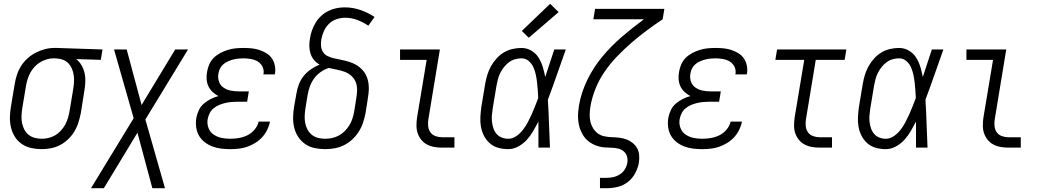

<svg xmlns="http://www.w3.org/2000/svg" viewBox="-20 -782 5540 1017"><path d="M201 8Q173 8 145.5 2Q118 -4 96 -19Q74 -34 59.5 -56.5Q45 -79 38.5 -105.5Q32 -132 32.5 -160.5Q33 -189 38 -218L58 -338Q62 -362 70 -386.5Q78 -411 92 -433Q106 -455 126 -473Q146 -491 169.5 -503Q193 -515 217.5 -521.5Q242 -528 267 -528Q270 -528 274 -528Q278 -528 281 -528L523 -520L514 -465L384 -469Q401 -455 412 -436Q423 -417 428 -395Q433 -373 432 -349.5Q431 -326 427 -302L408 -182Q403 -158 395.5 -133.5Q388 -109 374.5 -86.5Q361 -64 341.5 -45Q322 -26 299 -14Q276 -2 251 3Q226 8 201 8ZM202 -47Q220 -47 238 -51.5Q256 -56 272.5 -65.5Q289 -75 302.5 -90Q316 -105 325 -121.5Q334 -138 339.5 -156Q345 -174 348 -191L368 -311Q371 -330 372 -348Q373 -366 370.5 -383.5Q368 -401 361.5 -417Q355 -433 343.5 -445.5Q332 -458 316 -464.5Q300 -471 282 -472L272 -473Q270 -473 267.5 -473Q265 -473 263 -473Q245 -473 227 -467.5Q209 -462 193 -452.5Q177 -443 163.5 -428.5Q150 -414 141 -397.5Q132 -381 126.5 -363.5Q121 -346 118 -329L98 -209Q95 -189 94 -169.5Q93 -150 96.5 -131.5Q100 -113 108.5 -96.5Q117 -80 131 -68.5Q145 -57 163.5 -52Q182 -47 202 -47Z M462 215 688 -156 584 -520H651L730 -226L908 -520H976L750 -149L854 215H787L708 -79L530 215Z M1199 8Q1175 8 1150.5 5Q1126 2 1104 -6.5Q1082 -15 1063.5 -29.5Q1045 -44 1033.5 -64.5Q1022 -85 1019 -109Q1016 -133 1020 -158Q1024 -179 1033.5 -199Q1043 -219 1060 -233.5Q1077 -248 1097 -258Q1117 -268 1137 -273Q1120 -282 1106 -295Q1092 -308 1084 -325Q1076 -342 1074.5 -362Q1073 -382 1077 -402Q1080 -422 1089 -442Q1098 -462 1113.5 -477Q1129 -492 1148.5 -502Q1168 -512 1188 -518Q1208 -524 1228.5 -526Q1249 -528 1269 -528Q1291 -528 1312 -526Q1333 -524 1353 -517.5Q1373 -511 1390.5 -500.5Q1408 -490 1419.5 -473.5Q1431 -457 1435.5 -436.5Q1440 -416 1437 -394Q1436 -393 1436 -391Q1436 -389 1435 -388H1375Q1375 -389 1375 -390Q1375 -391 1376 -391Q1379 -412 1370 -429.5Q1361 -447 1345 -456.5Q1329 -466 1309 -469.5Q1289 -473 1269 -473Q1255 -473 1241.5 -471.5Q1228 -470 1214.5 -466.5Q1201 -463 1187.5 -457Q1174 -451 1163 -441.5Q1152 -432 1145.5 -419Q1139 -406 1137 -393Q1133 -371 1139.5 -351Q1146 -331 1162.5 -319Q1179 -307 1200 -302.5Q1221 -298 1243 -298H1298L1289 -243H1234Q1218 -243 1202.5 -241.5Q1187 -240 1171 -236Q1155 -232 1139.5 -225.5Q1124 -219 1111 -208Q1098 -197 1090.5 -182Q1083 -167 1080 -151Q1076 -127 1084 -105Q1092 -83 1110.5 -70Q1129 -57 1152 -52Q1175 -47 1199 -47Q1222 -47 1245.5 -51Q1269 -55 1290.5 -65.5Q1312 -76 1328.5 -95.5Q1345 -115 1350 -138H1410Q1406 -116 1395.5 -94.5Q1385 -73 1369 -55.5Q1353 -38 1332 -25Q1311 -12 1289 -4.5Q1267 3 1244.5 5.5Q1222 8 1199 8Z M1702 8Q1673 8 1645.5 2Q1618 -4 1596.5 -19Q1575 -34 1560 -56.5Q1545 -79 1538.5 -105.5Q1532 -132 1532.5 -160.5Q1533 -189 1538 -218L1550 -286Q1554 -311 1563 -335Q1572 -359 1588.5 -379.5Q1605 -400 1627 -415Q1649 -430 1673 -440Q1656 -449 1643.5 -464Q1631 -479 1625 -497.5Q1619 -516 1618.5 -537Q1618 -558 1622 -579Q1625 -600 1632.5 -621Q1640 -642 1652 -662Q1664 -682 1681.5 -698Q1699 -714 1719.5 -724Q1740 -734 1761.5 -738.5Q1783 -743 1805 -743Q1849 -743 1889.5 -729Q1930 -715 1964 -692L1931 -646Q1904 -664 1873.5 -676Q1843 -688 1808 -688Q1786 -688 1763 -680.5Q1740 -673 1723 -656.5Q1706 -640 1696 -618Q1686 -596 1682 -574Q1679 -556 1680.5 -538.5Q1682 -521 1690.5 -507Q1699 -493 1714 -485.5Q1729 -478 1745.5 -474Q1762 -470 1779 -467Q1796 -464 1812.5 -459.5Q1829 -455 1844.5 -449Q1860 -443 1873.5 -434Q1887 -425 1898.5 -413Q1910 -401 1917.5 -386.5Q1925 -372 1929 -355.5Q1933 -339 1933.5 -321.5Q1934 -304 1932 -286.5Q1930 -269 1927 -251L1916 -182Q1911 -157 1903 -132.5Q1895 -108 1880.5 -85Q1866 -62 1846 -43.5Q1826 -25 1802 -13Q1778 -1 1752.5 3.5Q1727 8 1702 8ZM1702 -47Q1720 -47 1739 -51Q1758 -55 1775.5 -64.5Q1793 -74 1807 -88.5Q1821 -103 1831 -119.5Q1841 -136 1847 -154.5Q1853 -173 1856 -191L1867 -260Q1871 -283 1871.5 -305Q1872 -327 1864.5 -346.5Q1857 -366 1841.5 -380Q1826 -394 1806 -401.5Q1786 -409 1764.5 -413Q1743 -417 1722 -422Q1699 -415 1678.5 -400.5Q1658 -386 1643.5 -366Q1629 -346 1621 -323Q1613 -300 1609 -277L1598 -209Q1595 -189 1594 -169.5Q1593 -150 1596.5 -131.5Q1600 -113 1608.5 -96.5Q1617 -80 1631 -68.5Q1645 -57 1663.5 -52Q1682 -47 1702 -47Z M2322 0Q2301 0 2280.5 -3.5Q2260 -7 2242 -16.5Q2224 -26 2211.5 -41.5Q2199 -57 2192.5 -76Q2186 -95 2186 -116.5Q2186 -138 2189 -159L2240 -465H2099V-520H2310L2249 -150Q2246 -132 2248 -113.5Q2250 -95 2260 -81Q2270 -67 2287 -61Q2304 -55 2322 -55H2387V0Z M2672 8Q2645 8 2619.5 1Q2594 -6 2575 -22.5Q2556 -39 2544 -62Q2532 -85 2527.5 -110.5Q2523 -136 2524.5 -163Q2526 -190 2530 -218L2550 -338Q2554 -361 2561 -384.5Q2568 -408 2580 -430Q2592 -452 2609.5 -471.5Q2627 -491 2648.5 -504Q2670 -517 2694.5 -522.5Q2719 -528 2742 -528Q2771 -528 2795 -513.5Q2819 -499 2833 -476.5Q2847 -454 2855 -427.5Q2863 -401 2868 -374Q2880 -411 2892 -447.5Q2904 -484 2916 -520H2977Q2953 -453 2930 -386.5Q2907 -320 2882 -254Q2886 -191 2888 -127Q2890 -63 2893 0H2832Q2832 -34 2832 -68.5Q2832 -103 2832 -138Q2819 -113 2804.5 -88Q2790 -63 2770.5 -41.5Q2751 -20 2725 -6Q2699 8 2672 8ZM2672 -47Q2695 -47 2715.5 -61.5Q2736 -76 2750.5 -95Q2765 -114 2776 -135Q2787 -156 2796.5 -177Q2806 -198 2814.5 -220Q2823 -242 2831 -263Q2830 -285 2828.5 -306Q2827 -327 2824.5 -348Q2822 -369 2817.5 -389Q2813 -409 2804.5 -427.5Q2796 -446 2780 -459.5Q2764 -473 2742 -473Q2725 -473 2707.5 -468Q2690 -463 2675.5 -452Q2661 -441 2649.5 -426.5Q2638 -412 2630 -396Q2622 -380 2617.5 -363Q2613 -346 2610 -329L2590 -209Q2587 -190 2585.5 -172Q2584 -154 2586 -136.5Q2588 -119 2593.5 -102.5Q2599 -86 2610 -73Q2621 -60 2637.5 -53.5Q2654 -47 2672 -47ZM2781 -582 2744 -618 2894 -762 2939 -718Z M3158 215V160H3193Q3211 160 3229 156Q3247 152 3263.5 141.5Q3280 131 3290 114.5Q3300 98 3303 80Q3306 62 3301 46Q3296 30 3283.5 19.5Q3271 9 3254.5 5Q3238 1 3220.5 0.5Q3203 0 3185.5 -1Q3168 -2 3151.5 -6.5Q3135 -11 3120.5 -18.5Q3106 -26 3093.5 -36.5Q3081 -47 3072 -60.5Q3063 -74 3056.5 -89Q3050 -104 3046.5 -120.5Q3043 -137 3042 -154Q3041 -171 3042.5 -188.5Q3044 -206 3047 -224Q3047 -224 3047 -224.5Q3047 -225 3047 -225Q3059 -293 3091 -359Q3123 -425 3170.5 -482Q3218 -539 3274.5 -587.5Q3331 -636 3391 -680H3123L3132 -735H3499L3490 -680Q3447 -651 3405 -620Q3363 -589 3323.5 -554.5Q3284 -520 3247.5 -482Q3211 -444 3182 -401.5Q3153 -359 3134 -311.5Q3115 -264 3107 -216Q3104 -196 3103.5 -175.5Q3103 -155 3107.5 -136.5Q3112 -118 3122 -102Q3132 -86 3147 -75Q3162 -64 3181.5 -60Q3201 -56 3221 -55.5Q3241 -55 3261 -52.5Q3281 -50 3298.5 -43.5Q3316 -37 3331 -25Q3346 -13 3355 3.5Q3364 20 3365.5 40Q3367 60 3364 80Q3359 108 3344.5 135.5Q3330 163 3305.5 182Q3281 201 3251.5 208Q3222 215 3193 215Z M3699 8Q3675 8 3650.5 5Q3626 2 3604 -6.5Q3582 -15 3563.5 -29.5Q3545 -44 3533.5 -64.5Q3522 -85 3519 -109Q3516 -133 3520 -158Q3524 -179 3533.5 -199Q3543 -219 3560 -233.5Q3577 -248 3597 -258Q3617 -268 3637 -273Q3620 -282 3606 -295Q3592 -308 3584 -325Q3576 -342 3574.5 -362Q3573 -382 3577 -402Q3580 -422 3589 -442Q3598 -462 3613.5 -477Q3629 -492 3648.5 -502Q3668 -512 3688 -518Q3708 -524 3728.5 -526Q3749 -528 3769 -528Q3791 -528 3812 -526Q3833 -524 3853 -517.5Q3873 -511 3890.5 -500.5Q3908 -490 3919.5 -473.5Q3931 -457 3935.5 -436.5Q3940 -416 3937 -394Q3936 -393 3936 -391Q3936 -389 3935 -388H3875Q3875 -389 3875 -390Q3875 -391 3876 -391Q3879 -412 3870 -429.5Q3861 -447 3845 -456.5Q3829 -466 3809 -469.5Q3789 -473 3769 -473Q3755 -473 3741.5 -471.5Q3728 -470 3714.5 -466.5Q3701 -463 3687.5 -457Q3674 -451 3663 -441.5Q3652 -432 3645.5 -419Q3639 -406 3637 -393Q3633 -371 3639.5 -351Q3646 -331 3662.5 -319Q3679 -307 3700 -302.5Q3721 -298 3743 -298H3798L3789 -243H3734Q3718 -243 3702.5 -241.5Q3687 -240 3671 -236Q3655 -232 3639.5 -225.5Q3624 -219 3611 -208Q3598 -197 3590.5 -182Q3583 -167 3580 -151Q3576 -127 3584 -105Q3592 -83 3610.5 -70Q3629 -57 3652 -52Q3675 -47 3699 -47Q3722 -47 3745.5 -51Q3769 -55 3790.5 -65.5Q3812 -76 3828.5 -95.5Q3845 -115 3850 -138H3910Q3906 -116 3895.5 -94.5Q3885 -73 3869 -55.5Q3853 -38 3832 -25Q3811 -12 3789 -4.5Q3767 3 3744.5 5.5Q3722 8 3699 8Z M4322 0Q4301 0 4280.5 -3.5Q4260 -7 4242 -16.5Q4224 -26 4211.5 -41.5Q4199 -57 4192.5 -76Q4186 -95 4186 -116.5Q4186 -138 4189 -159L4240 -465H4087L4096 -520H4463L4454 -465H4301L4249 -150Q4246 -132 4248 -113.5Q4250 -95 4260 -81Q4270 -67 4287 -61Q4304 -55 4322 -55H4387V0Z M4672 8Q4645 8 4619.5 1Q4594 -6 4575 -22.5Q4556 -39 4544 -62Q4532 -85 4527.5 -110.5Q4523 -136 4524.5 -163Q4526 -190 4530 -218L4550 -338Q4554 -361 4561 -384.5Q4568 -408 4580 -430Q4592 -452 4609.5 -471.5Q4627 -491 4648.5 -504Q4670 -517 4694.5 -522.5Q4719 -528 4742 -528Q4771 -528 4795 -513.5Q4819 -499 4833 -476.5Q4847 -454 4855 -427.5Q4863 -401 4868 -374Q4880 -411 4892 -447.5Q4904 -484 4916 -520H4977Q4953 -453 4930 -386.5Q4907 -320 4882 -254Q4886 -191 4888 -127Q4890 -63 4893 0H4832Q4832 -34 4832 -68.5Q4832 -103 4832 -138Q4819 -113 4804.5 -88Q4790 -63 4770.5 -41.5Q4751 -20 4725 -6Q4699 8 4672 8ZM4672 -47Q4695 -47 4715.5 -61.5Q4736 -76 4750.5 -95Q4765 -114 4776 -135Q4787 -156 4796.5 -177Q4806 -198 4814.5 -220Q4823 -242 4831 -263Q4830 -285 4828.5 -306Q4827 -327 4824.5 -348Q4822 -369 4817.5 -389Q4813 -409 4804.5 -427.5Q4796 -446 4780 -459.5Q4764 -473 4742 -473Q4725 -473 4707.5 -468Q4690 -463 4675.5 -452Q4661 -441 4649.5 -426.5Q4638 -412 4630 -396Q4622 -380 4617.5 -363Q4613 -346 4610 -329L4590 -209Q4587 -190 4585.5 -172Q4584 -154 4586 -136.5Q4588 -119 4593.5 -102.5Q4599 -86 4610 -73Q4621 -60 4637.5 -53.5Q4654 -47 4672 -47Z M5322 0Q5301 0 5280.5 -3.5Q5260 -7 5242 -16.5Q5224 -26 5211.5 -41.5Q5199 -57 5192.5 -76Q5186 -95 5186 -116.5Q5186 -138 5189 -159L5240 -465H5099V-520H5310L5249 -150Q5246 -132 5248 -113.5Q5250 -95 5260 -81Q5270 -67 5287 -61Q5304 -55 5322 -55H5387V0Z"/></svg>

Font: Iosevka SS04 Light Oblique
Style: Regular
Weight: 300
Italic angle: -9°
Monospace: yes
Designer: Belleve Invis
Foundry: Belleve Invis
Version: Version 19.0.0; ttfautohint (v1.8.4)